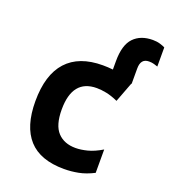

<svg xmlns="http://www.w3.org/2000/svg" viewBox="-140 -868 871 981"><g transform="rotate(20 295.0 -377.5)"><path d="M321 10Q191 10 128 -59.5Q65 -129 65 -266Q65 -410 131.5 -483Q198 -556 327 -556Q355 -556 382 -553V-599Q382 -687 419.5 -726Q457 -765 523 -765Q545 -765 563 -759.5Q581 -754 590 -749V-645Q581 -648 569.5 -651.5Q558 -655 542 -655Q497 -655 497 -601V-517H495L454 -409Q418 -425 389.5 -430.5Q361 -436 338 -436Q206 -436 206 -272Q206 -187 241.5 -149Q277 -111 339 -111Q368 -111 403 -120Q438 -129 480 -154V-27Q437 -5 398 2.5Q359 10 321 10Z"/></g></svg>

Font: Noto Sans Mono SemiCondensed
Style: Bold
Weight: 700
Width: 4
Designer: Monotype Design Team
Foundry: Monotype Imaging Inc.
Version: Version 2.014